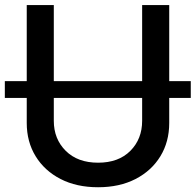

<svg xmlns="http://www.w3.org/2000/svg" viewBox="-44 -748 794 779"><path d="M730 -418.9V-350.6H642.6V-249Q642.6 -172.9 606.7 -114Q570.8 -55.2 505.9 -21.7Q440.9 11.7 354 11.7Q266.6 11.7 201.7 -21.7Q136.7 -55.2 100.6 -114Q64.5 -172.9 64.5 -249V-350.6H-24.4V-418.9H64.5V-727.5H174.3V-418.9H532.7V-727.5H642.6V-418.9ZM174.3 -257.8Q174.3 -184.1 222.7 -136Q271 -87.9 354 -87.9Q437 -87.9 484.9 -136Q532.7 -184.1 532.7 -257.8V-350.6H174.3Z"/></svg>

Font: Inter Tight Medium
Style: Regular
Weight: 500
Designer: Rasmus Andersson
Foundry: rsms
Version: Version 3.004; ttfautohint (v1.8.4.7-5d5b)